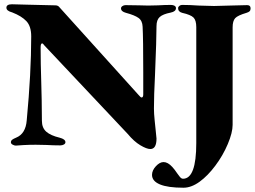

<svg xmlns="http://www.w3.org/2000/svg" viewBox="-20 -678 1192 898"><path d="M577 -52 188 -465Q181 -475 177 -475Q170 -475 170 -456Q170 -383 173 -291Q174 -255 175 -209Q176 -163 176 -113Q176 -80 196.5 -62Q217 -44 259 -34Q286 -27 286 -13Q286 -6 278.5 -2Q271 2 262 2Q230 2 196 0L147 -1Q118 -1 90 0.5Q62 2 54 3Q47 3 39 -1.5Q31 -6 31 -12Q31 -20 37 -24.5Q43 -29 55 -34Q100 -52 105 -115Q126 -337 126 -508Q126 -555 103.5 -579Q81 -603 37 -620Q10 -627 10 -642Q10 -658 36 -658L112 -656Q232 -653 239 -653Q252 -653 259 -643L628 -234Q638 -222 642 -222Q650 -222 650 -236V-341Q650 -497 647 -553Q646 -581 628 -594Q610 -607 569 -618Q546 -624 546 -639Q546 -645 552.5 -649.5Q559 -654 567 -654L632 -653Q645 -652 673 -652L719 -653Q751 -655 779 -655Q790 -655 796.5 -651Q803 -647 803 -640Q803 -624 778 -619Q742 -612 727 -598.5Q712 -585 712 -556Q712 -496 705 -328Q700 -230 700 -170Q700 -147 703.5 -113.5Q707 -80 708 -70Q712 -32 712 -30Q712 19 683 19Q666 19 636.5 1.5Q607 -16 577 -52ZM691 140Q691 119 709 99.5Q727 80 745 80Q765 80 786 103Q797 115 809 133Q811 135 816.5 143Q822 151 826.5 154.5Q831 158 836 158Q898 158 898 -9V-551Q898 -583 885 -596Q872 -609 832 -618Q813 -623 813 -640Q813 -646 819 -650.5Q825 -655 831 -655Q868 -655 909 -652Q963 -650 981 -650Q1000 -650 1056 -652Q1114 -654 1136 -654Q1152 -654 1152 -639Q1152 -630 1147.5 -625.5Q1143 -621 1133 -618Q1092 -606 1080 -593Q1068 -580 1068 -550V-94Q1068 -58 1045.5 -4.5Q1023 49 987 97Q952 144 913.5 172Q875 200 838 200Q765 200 728 184.5Q691 169 691 140Z"/></svg>

Font: EB Garamond ExtraBold
Style: Regular
Weight: 800
Designer: Georg Duffner and Octavio Pardo
Foundry: Georg Duffner
Version: Version 1.000